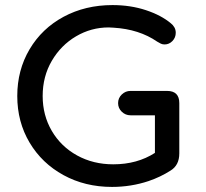

<svg xmlns="http://www.w3.org/2000/svg" viewBox="-20 -728 812 756"><path d="M686 -124Q686 -77 651 -56Q612 -31 565 -15Q496 8 421 8Q315 8 230 -38.5Q145 -85 96.5 -166.5Q48 -248 48 -350Q48 -452 96.5 -534Q145 -616 230.5 -662Q316 -708 423 -708Q494 -708 554.5 -688Q615 -668 653 -636Q661 -630 666.5 -620.5Q672 -611 672 -599Q672 -580 659 -566.5Q646 -553 628 -553Q620 -553 613.5 -556Q607 -559 599 -564Q528 -613 427 -619Q417 -620 408 -620Q339 -620 279.5 -585Q220 -550 184 -488.5Q148 -427 148 -350Q148 -274 184 -212.5Q220 -151 283.5 -116Q347 -81 426 -81Q520 -81 590 -126V-274H494Q474 -274 459.5 -288Q445 -302 445 -322Q445 -342 459.5 -356Q474 -370 494 -370H638Q686 -370 686 -322Z"/></svg>

Font: Sepalumica Med
Style: Regular
Weight: 500
Designer: Julieta Ulanovsky
Foundry: Julieta Ulanovsky
Version: Version 7.200